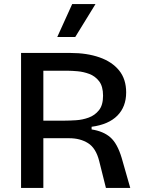

<svg xmlns="http://www.w3.org/2000/svg" viewBox="-20 -919 702 939"><path d="M83 0V-660H325Q405 -660 466.5 -638.5Q528 -617 562.5 -574.5Q597 -532 597 -467Q597 -397 554 -353.5Q511 -310 428 -299V-286Q486 -277 520 -247Q554 -217 575 -147L617 0H498L465 -132Q449 -195 410.5 -219Q372 -243 319 -243H192V0ZM192 -329H297Q320 -329 352 -331Q384 -333 414 -344Q444 -355 464 -380Q484 -405 484 -451Q484 -497 464.5 -522Q445 -547 416.5 -557.5Q388 -568 359.5 -570.5Q331 -573 314 -573H192ZM348 -738H260L333 -899H447Z"/></svg>

Font: Bricolage Grotesque 10pt Medium
Style: Regular
Weight: 500
Designer: Mathieu Triay
Foundry: Atelier Triay
Version: Version 1.000; ttfautohint (v1.8.4.7-5d5b);gftools[0.9.32]